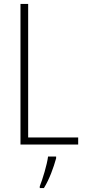

<svg xmlns="http://www.w3.org/2000/svg" viewBox="-20 -734 436 975"><path d="M84 0H377V-36H123V-714H84ZM265 70V61H224C219 102 196 177 182 212V221H203C231 176 252 117 265 70Z"/></svg>

Font: Noto Sans Arabic UI Cn XLt
Style: Regular
Weight: 200
Width: 3
Designer: Monotype Design Team, Nadine Chahine and Nizar Qandah
Foundry: Monotype Imaging Inc.
Version: Version 2.010